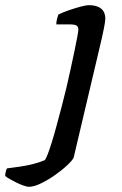

<svg xmlns="http://www.w3.org/2000/svg" viewBox="-164 -520 469 740"><path d="M-53 200Q-59 200 -72.5 195.5Q-86 191 -100 184Q-114 177 -126.5 170Q-139 163 -144 158Q-144 150 -141.5 140.5Q-139 131 -137 129Q-113 126 -86 122Q-59 118 -34 111.5Q-9 105 9 97Q14 90 21 71.5Q28 53 36.5 25.5Q45 -2 54 -35.5Q63 -69 73 -106.5Q83 -144 92 -182Q100 -216 108 -253Q116 -290 123 -323Q130 -356 134 -378.5Q138 -401 138 -406Q138 -418 130 -422Q122 -426 108 -426H53Q53 -437 56 -447.5Q59 -458 61 -464Q77 -472 100 -480Q123 -488 145 -494Q167 -500 180 -500Q210 -500 226 -486.5Q242 -473 242 -448Q242 -443 240.5 -433Q239 -423 236 -408.5Q233 -394 229 -375L120 87Q116 97 96 116Q76 135 49 154Q22 173 -5.5 186.5Q-33 200 -53 200Z"/></svg>

Font: Texturina 12pt SemiBold
Style: Italic
Weight: 600
Italic angle: -11°
Version: Version 1.002